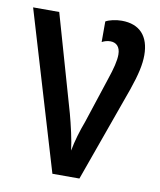

<svg xmlns="http://www.w3.org/2000/svg" viewBox="-82 -789 712 854"><g transform="rotate(10 274.0 -362.0)"><path d="M399 -724C372 -724 342 -717 327 -708V-615C338 -621 351 -625 365 -625C391 -625 410 -609 410 -573C410 -545 401 -509 383 -456L316 -252C300 -210 285 -160 277 -116C272 -161 256 -229 243 -277L118 -714H0L213 0H335L489 -430C514 -502 524 -549 524 -590C524 -675 481 -724 399 -724Z"/></g></svg>

Font: Noto Sans UI SemiCondensed Medium
Style: Regular
Weight: 500
Width: 4
Designer: Monotype Design Team
Foundry: Monotype Imaging Inc.
Version: Version 1.901